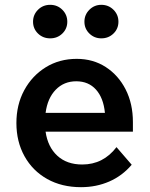

<svg xmlns="http://www.w3.org/2000/svg" viewBox="-20 -760 620 796"><path d="M463 -150 526 -77Q487 -31 433 -7.5Q379 16 316 16Q236 16 175.5 -18Q115 -52 81.5 -112.5Q48 -173 48 -250Q48 -326 80.5 -386Q113 -446 169.5 -481Q226 -516 298 -516Q366 -516 418.5 -482Q471 -448 501 -389Q531 -330 531 -254V-214H169Q178 -151 217.5 -114.5Q257 -78 321 -78Q408 -78 463 -150ZM296 -423Q245 -423 211 -388Q177 -353 169 -292H415Q409 -354 378 -388.5Q347 -423 296 -423ZM400 -601Q371 -601 350.5 -621Q330 -641 330 -670Q330 -699 350.5 -719.5Q371 -740 400 -740Q430 -740 450.5 -719.5Q471 -699 471 -670Q471 -641 450.5 -621Q430 -601 400 -601ZM188 -601Q158 -601 137.5 -621Q117 -641 117 -670Q117 -699 137.5 -719.5Q158 -740 188 -740Q218 -740 238.5 -719.5Q259 -699 259 -670Q259 -641 238.5 -621Q218 -601 188 -601Z"/></svg>

Font: Wix Madefor Text SemiBold
Style: Regular
Weight: 600
Designer: Dalton Maag Ltd
Foundry: Dalton Maag Ltd
Version: Version 3.100